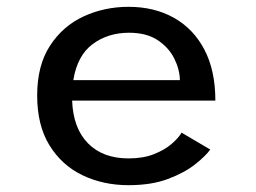

<svg xmlns="http://www.w3.org/2000/svg" viewBox="-20 -532 750 563"><path d="M596.5 -93.5Q583 -74.5 552 -50Q521 -25.5 472.5 -7.2Q424 11 357 11Q282.5 11 221.8 -18.2Q161 -47.5 125 -106Q89 -164.5 89 -252Q89 -340 126.5 -397.8Q164 -455.5 225 -483.8Q286 -512 357 -512Q432.5 -512 490 -479.8Q547.5 -447.5 579.5 -386.2Q611.5 -325 611.5 -237H191.5Q194.5 -156 238 -111.8Q281.5 -67.5 357 -67.5Q400 -67.5 431.5 -80Q463 -92.5 483.2 -110Q503.5 -127.5 512.5 -143ZM358.5 -436Q296.5 -436 251.5 -402.5Q206.5 -369 195 -297H507.5Q507 -328 491.2 -360Q475.5 -392 442.8 -414Q410 -436 358.5 -436Z"/></svg>

Font: League Mono
Style: Regular
Weight: 400
Width: 6
Designer: Tyler Finck
Foundry: The League of Moveable Type / Tyler Finck
Version: Version 2.300;RELEASE